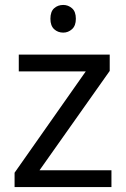

<svg xmlns="http://www.w3.org/2000/svg" viewBox="-20 -757 510 777"><path d="M431 0H39V-58L327 -468H56V-536H424V-470L140 -68H431ZM236 -737Q256 -737 271.5 -723.5Q287 -710 287 -681Q287 -653 271.5 -639Q256 -625 236 -625Q214 -625 199 -639Q184 -653 184 -681Q184 -710 199 -723.5Q214 -737 236 -737Z"/></svg>

Font: Noto Sans Linear A
Style: Regular
Weight: 400
Designer: Monotype Design Team
Foundry: Monotype Imaging Inc.
Version: Version 2.002; ttfautohint (v1.8.4.7-5d5b)